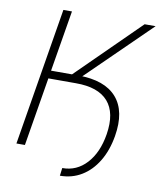

<svg xmlns="http://www.w3.org/2000/svg" viewBox="-92 -801 834 1000"><g transform="rotate(10 324.5 -301.0)"><path d="M177.2 -362.8 184.1 -404.8H298.8Q438 -404.3 500.5 -332.8Q563 -261.2 540.5 -127.4Q527.3 -49.3 492.9 7.6Q458.5 64.5 407.7 95.2Q356.9 126 293.5 126L298.8 84.5Q374.5 85 427.2 27.6Q480 -29.8 496.1 -128.9Q514.6 -244.1 462.4 -303.7Q410.2 -363.3 292 -362.8ZM41.5 0 161.6 -727.5H207L153.3 -404.8H264.2L591.3 -727.5H649.4L276.4 -362.8H146.5L86.4 0Z"/></g></svg>

Font: Inter 28pt ExtraLight
Style: Italic
Weight: 250
Italic angle: -9.3988°
Designer: Rasmus Andersson
Foundry: rsms
Version: Version 4.001;git-66647c0bb